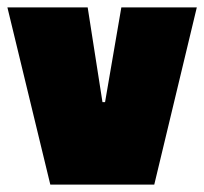

<svg xmlns="http://www.w3.org/2000/svg" viewBox="-32 -499 552 519"><path d="M500 -479 385 0H104L-12 -479H205L245 -223H252L296 -479Z"/></svg>

Font: Passion One
Style: Bold
Weight: 700
Designer: Alejandro Lo Celso
Foundry: Fontstage
Version: Version 1.002